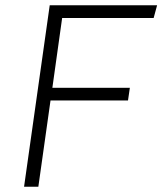

<svg xmlns="http://www.w3.org/2000/svg" viewBox="-20 -706 614 726"><path d="M574 -686 561 -638H215L178 -374H471L464 -326H171L125 0H71L168 -686Z"/></svg>

Font: Chivo Thin Italic
Style: Regular
Weight: 100
Italic angle: -8.05°
Designer: Hector Gatti
Foundry: Omnibus-Type
Version: Version 1.007